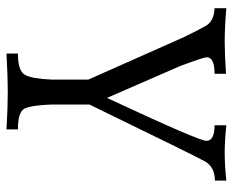

<svg xmlns="http://www.w3.org/2000/svg" viewBox="-82 -430 707 583"><g transform="rotate(90 271.5 -138.5)"><path d="M373 195.3Q306.2 191.4 257.3 191.4Q215.3 191.4 142.6 195.3V160.6Q195.3 160.6 207.3 139.2Q219.2 117.7 221.7 57.6V-53.2L92.8 -343.3Q73.2 -383.8 58.8 -409.4Q44.4 -435.1 4.9 -436.5V-472.2Q64.9 -467.3 106 -467.3Q142.6 -467.3 204.1 -471.2V-436.5Q153.8 -436.5 153.8 -412.6Q153.8 -403.8 180.7 -331.5L277.3 -109.9Q407.7 -389.2 407.7 -411.6Q407.7 -436.5 360.4 -436.5V-472.2Q408.7 -467.3 442.9 -467.3Q483.4 -467.3 528.3 -472.2V-437.5Q486.8 -437.5 469.7 -406.7Q452.6 -376 297.4 -56.6V59.6Q299.8 120.1 309.8 140.4Q319.8 160.6 373 160.6Z"/></g></svg>

Font: Almanac
Style: Regular
Weight: 400
Designer: Eden's Almanac
Version: Version 3.501;March 28, 2021;FontCreator 13.0.0.2683 64-bit